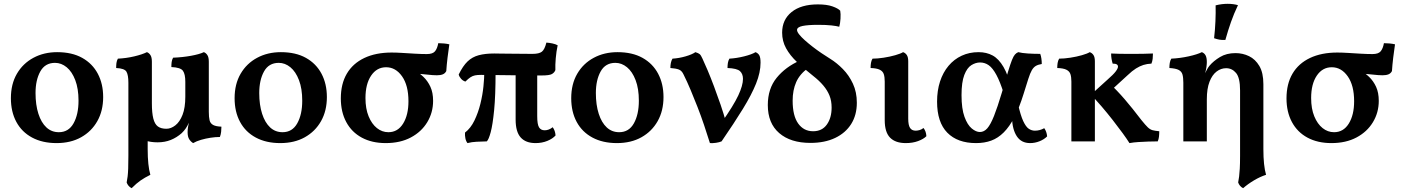

<svg xmlns="http://www.w3.org/2000/svg" viewBox="-20 -740 7336 1005"><path d="M276 9Q202 9 148 -20Q94 -49 65.5 -102Q37 -155 37 -226Q37 -300 68.5 -354Q100 -408 155 -437.5Q210 -467 279 -467Q357 -467 410.5 -437Q464 -407 492 -354Q520 -301 520 -232Q520 -160 489.5 -106Q459 -52 404.5 -21.5Q350 9 276 9ZM288 -48Q339 -48 365 -94.5Q391 -141 391 -213Q391 -276 374 -320.5Q357 -365 329 -388Q301 -411 268 -411Q216 -411 191 -366Q166 -321 166 -253Q166 -191 181 -144.5Q196 -98 223 -73Q250 -48 288 -48Z M753 -107V40Q753 84 756.5 117.5Q760 151 767 175Q737 190 716 204.5Q695 219 669 245Q659 240 652.5 232Q646 224 643 215Q646 200 648 184Q650 168 651 142.5Q652 117 652 75V-186ZM991 9Q979 2 970.5 -11Q962 -24 962 -48Q962 -61 964 -74Q966 -87 970 -106.5Q974 -126 982 -155H1073Q1073 -127 1077 -110.5Q1081 -94 1095.5 -86Q1110 -78 1139 -77Q1139 -64 1137.5 -50Q1136 -36 1131 -23Q1108 -23 1082 -19Q1056 -15 1032 -8Q1008 -1 991 9ZM950 -312Q950 -352 937.5 -369.5Q925 -387 877 -389Q877 -403 878.5 -415Q880 -427 886 -438Q936 -440 980 -448Q1024 -456 1047 -467Q1058 -463 1065.5 -451.5Q1073 -440 1073 -417V-133L968 -97Q956 -67 931 -43Q905 -20 874 -7.5Q843 5 805 5Q731 5 691.5 -34Q652 -73 652 -176V-307Q652 -347 642 -364.5Q632 -382 588 -384Q588 -398 589.5 -410Q591 -422 597 -433Q641 -435 683 -445Q725 -455 749 -467Q760 -463 767.5 -451.5Q775 -440 775 -417V-199Q775 -149 782.5 -119.5Q790 -90 806.5 -78Q823 -66 851 -66Q875 -66 898 -84Q921 -102 935.5 -139Q950 -176 950 -234Z M1447 9Q1373 9 1319 -20Q1265 -49 1236.5 -102Q1208 -155 1208 -226Q1208 -300 1239.5 -354Q1271 -408 1326 -437.5Q1381 -467 1450 -467Q1528 -467 1581.5 -437Q1635 -407 1663 -354Q1691 -301 1691 -232Q1691 -160 1660.5 -106Q1630 -52 1575.5 -21.5Q1521 9 1447 9ZM1459 -48Q1510 -48 1536 -94.5Q1562 -141 1562 -213Q1562 -276 1545 -320.5Q1528 -365 1500 -388Q1472 -411 1439 -411Q1387 -411 1362 -366Q1337 -321 1337 -253Q1337 -191 1352 -144.5Q1367 -98 1394 -73Q1421 -48 1459 -48Z M1999 9Q1927 9 1874 -19.5Q1821 -48 1792.5 -101Q1764 -154 1764 -225Q1764 -301 1795.5 -354.5Q1827 -408 1887 -436.5Q1947 -465 2030 -465Q2054 -465 2086 -463Q2118 -461 2152 -459Q2186 -457 2214 -457Q2245 -457 2257 -471.5Q2269 -486 2274 -514Q2288 -514 2304 -512.5Q2320 -511 2332 -508Q2327 -475 2322.5 -437.5Q2318 -400 2316 -368Q2310 -356 2298 -351Q2286 -346 2267 -346Q2246 -346 2216.5 -349.5Q2187 -353 2145 -355L2144 -376Q2173 -360 2196 -338Q2219 -316 2233 -285.5Q2247 -255 2247 -212Q2247 -151 2216.5 -100.5Q2186 -50 2130.5 -20.5Q2075 9 1999 9ZM2013 -48Q2062 -48 2090 -93Q2118 -138 2118 -210Q2118 -293 2084.5 -340.5Q2051 -388 2001 -388Q1952 -388 1922.5 -344Q1893 -300 1893 -227Q1893 -171 1909.5 -131Q1926 -91 1953 -69.5Q1980 -48 2013 -48Z M2416 -313Q2403 -317 2393.5 -327.5Q2384 -338 2381 -350Q2403 -395 2427.5 -418.5Q2452 -442 2486 -451Q2520 -460 2567 -460Q2579 -460 2600 -459.5Q2621 -459 2648 -459Q2675 -459 2705.5 -458.5Q2736 -458 2767 -458Q2802 -458 2816.5 -469.5Q2831 -481 2840 -517Q2856 -516 2872 -512.5Q2888 -509 2899 -503Q2892 -470 2889 -435Q2886 -400 2887 -373Q2882 -360 2869 -352.5Q2856 -345 2815 -345Q2711 -345 2629.5 -346.5Q2548 -348 2498 -348Q2479 -348 2466.5 -345.5Q2454 -343 2442.5 -335.5Q2431 -328 2416 -313ZM2427 9Q2419 -1 2416 -16Q2413 -31 2414 -46Q2444 -69 2463.5 -109.5Q2483 -150 2494.5 -196.5Q2506 -243 2510.5 -287.5Q2515 -332 2515 -364L2574 -363Q2574 -240 2566.5 -163.5Q2559 -87 2548.5 -48Q2538 -9 2528 0Q2499 1 2474.5 2Q2450 3 2427 9ZM2783 9Q2732 9 2705.5 -20.5Q2679 -50 2679 -114V-369H2792V-132Q2792 -89 2801.5 -73.5Q2811 -58 2831 -58Q2853 -58 2873 -74Q2886 -57 2888 -31Q2873 -14 2845 -2.5Q2817 9 2783 9Z M3209 9Q3135 9 3081 -20Q3027 -49 2998.5 -102Q2970 -155 2970 -226Q2970 -300 3001.5 -354Q3033 -408 3088 -437.5Q3143 -467 3212 -467Q3290 -467 3343.5 -437Q3397 -407 3425 -354Q3453 -301 3453 -232Q3453 -160 3422.5 -106Q3392 -52 3337.5 -21.5Q3283 9 3209 9ZM3221 -48Q3272 -48 3298 -94.5Q3324 -141 3324 -213Q3324 -276 3307 -320.5Q3290 -365 3262 -388Q3234 -411 3201 -411Q3149 -411 3124 -366Q3099 -321 3099 -253Q3099 -191 3114 -144.5Q3129 -98 3156 -73Q3183 -48 3221 -48Z M3696 9Q3681 -39 3665 -86.5Q3649 -134 3631 -180Q3613 -226 3595 -269Q3577 -312 3558 -350Q3549 -370 3533.5 -376Q3518 -382 3489 -384Q3489 -398 3491.5 -410.5Q3494 -423 3500 -433Q3534 -435 3568.5 -445Q3603 -455 3620 -467Q3636 -462 3642.5 -456.5Q3649 -451 3657 -433Q3668 -410 3684 -372Q3700 -334 3717.5 -287.5Q3735 -241 3752 -191.5Q3769 -142 3781 -97H3756Q3820 -188 3844.5 -240.5Q3869 -293 3869 -327Q3869 -353 3853.5 -367.5Q3838 -382 3788 -384Q3788 -398 3790 -410.5Q3792 -423 3798 -433Q3835 -435 3875 -445Q3915 -455 3935 -467Q3949 -461 3955 -449.5Q3961 -438 3961 -412Q3961 -361 3937.5 -302.5Q3914 -244 3868.5 -170Q3823 -96 3757 0Q3745 5 3728 7.5Q3711 10 3696 9Z M4222 8Q4118 8 4058.5 -43.5Q3999 -95 3999 -190Q3999 -276 4045.5 -333Q4092 -390 4167 -423L4210 -384Q4166 -352 4147.5 -310Q4129 -268 4129 -213Q4129 -134 4158 -93.5Q4187 -53 4236 -53Q4283 -53 4308 -88Q4333 -123 4333 -177Q4333 -212 4322 -239.5Q4311 -267 4289.5 -292.5Q4268 -318 4236 -343Q4188 -381 4151.5 -415.5Q4115 -450 4094.5 -487.5Q4074 -525 4074 -569Q4074 -637 4123.5 -677Q4173 -717 4261 -717Q4308 -717 4337.5 -706.5Q4367 -696 4378 -684Q4381 -668 4379.5 -642.5Q4378 -617 4373 -600Q4359 -604 4331.5 -607Q4304 -610 4262 -610Q4209 -610 4180.5 -604Q4152 -598 4152 -583Q4152 -574 4163 -560Q4174 -546 4192.5 -529.5Q4211 -513 4233.5 -495.5Q4256 -478 4280.5 -461.5Q4305 -445 4326 -432Q4360 -411 4392 -378.5Q4424 -346 4444.5 -302Q4465 -258 4465 -202Q4465 -138 4435.5 -91Q4406 -44 4351.5 -18Q4297 8 4222 8Z M4721 9Q4667 9 4639 -19.5Q4611 -48 4611 -111V-313Q4611 -337 4606 -352Q4601 -367 4585 -375Q4569 -383 4537 -384Q4537 -398 4539 -410.5Q4541 -423 4547 -433Q4573 -433 4605.5 -438Q4638 -443 4666 -451Q4694 -459 4707 -467Q4719 -463 4726.5 -452Q4734 -441 4734 -419V-119Q4734 -85 4743.5 -70.5Q4753 -56 4773 -56Q4782 -56 4793 -59Q4804 -62 4814 -70Q4828 -52 4829 -27Q4814 -12 4785.5 -1.5Q4757 9 4721 9Z M5089 9Q4992 9 4938.5 -45.5Q4885 -100 4885 -208Q4885 -266 4900.5 -313.5Q4916 -361 4945 -395.5Q4974 -430 5014 -448.5Q5054 -467 5102 -467Q5144 -467 5176 -449.5Q5208 -432 5233 -389Q5258 -346 5277 -267L5234 -251Q5215 -312 5195.5 -348Q5176 -384 5155.5 -398.5Q5135 -413 5110 -413Q5087 -413 5064.5 -399Q5042 -385 5027.5 -347.5Q5013 -310 5013 -242Q5013 -171 5028.5 -128.5Q5044 -86 5066.5 -67.5Q5089 -49 5109 -49Q5131 -49 5148 -68.5Q5165 -88 5183 -133Q5201 -178 5224 -255Q5244 -324 5256.5 -365Q5269 -406 5277 -426Q5285 -446 5292.5 -454.5Q5300 -463 5310 -467Q5329 -462 5360.5 -460Q5392 -458 5425 -458Q5429 -447 5431 -433.5Q5433 -420 5433 -405Q5414 -402 5402 -395Q5390 -388 5381 -372.5Q5372 -357 5362.5 -327Q5353 -297 5338 -249Q5315 -175 5289.5 -126Q5264 -77 5234 -47Q5204 -17 5168.5 -4Q5133 9 5089 9ZM5372 9Q5326 9 5302.5 -26.5Q5279 -62 5277 -124L5309 -194Q5322 -136 5336 -106Q5350 -76 5365 -66Q5380 -56 5397 -56Q5423 -56 5446 -69Q5459 -51 5461 -26Q5445 -10 5421 -0.5Q5397 9 5372 9Z M6015 -460Q6015 -446 6013.5 -432.5Q6012 -419 6007 -407Q5984 -406 5965 -400Q5946 -394 5926 -381.5Q5906 -369 5882 -346L5787 -259L5784 -307Q5827 -267 5867 -220.5Q5907 -174 5955 -111Q5976 -85 5988 -73.5Q6000 -62 6013 -58.5Q6026 -55 6048 -53Q6048 -38 6046.5 -24.5Q6045 -11 6040 0Q6016 0 5990 1Q5964 2 5939 3.5Q5914 5 5892 9Q5879 -12 5856 -43.5Q5833 -75 5804.5 -111.5Q5776 -148 5746 -183Q5716 -218 5691 -245L5777 -323Q5808 -350 5820 -366Q5832 -382 5832 -391Q5832 -399 5825.5 -403Q5819 -407 5804 -407Q5800 -421 5798 -433.5Q5796 -446 5796 -460Q5815 -459 5836.5 -458.5Q5858 -458 5880 -458Q5902 -458 5921 -458Q5942 -458 5966.5 -458.5Q5991 -459 6015 -460ZM5711 -295V0H5588V-295ZM5684 -467Q5696 -463 5703.5 -452Q5711 -441 5711 -419V-281H5588V-313Q5588 -337 5583 -352Q5578 -367 5562 -375Q5546 -383 5514 -384Q5514 -398 5516 -410.5Q5518 -423 5524 -433Q5550 -433 5582.5 -438Q5615 -443 5643 -451Q5671 -459 5684 -467Z M6487 245Q6477 240 6470.5 232Q6464 224 6461 215Q6464 200 6466 184Q6468 168 6469.5 142.5Q6471 117 6471 75V-267Q6471 -333 6450 -358Q6429 -383 6398 -383Q6371 -383 6348 -365.5Q6325 -348 6311 -312Q6297 -276 6297 -220V0H6174V-307Q6174 -334 6169.5 -350Q6165 -366 6149.5 -374Q6134 -382 6101 -384Q6101 -398 6103 -410.5Q6105 -423 6111 -433Q6156 -435 6201.5 -445Q6247 -455 6271 -467Q6284 -462 6290.5 -450Q6297 -438 6297 -415Q6297 -405 6295 -389.5Q6293 -374 6288 -357Q6292 -365 6297.5 -375.5Q6303 -386 6311 -396Q6332 -421 6366 -441.5Q6400 -462 6447 -462Q6485 -462 6518 -446Q6551 -430 6572 -394.5Q6593 -359 6593 -299V40Q6593 84 6596.5 117.5Q6600 151 6607 175Q6576 185 6544 204Q6512 223 6487 245ZM6394 -531Q6376 -530 6362.5 -532.5Q6349 -535 6335 -540Q6340 -583 6342 -628Q6344 -673 6343 -712Q6359 -716 6374.5 -718Q6390 -720 6406 -720Q6436 -720 6460 -713Q6439 -669 6423.5 -625Q6408 -581 6394 -531Z M6949 9Q6877 9 6824 -19.5Q6771 -48 6742.5 -101Q6714 -154 6714 -225Q6714 -301 6745.5 -354.5Q6777 -408 6837 -436.5Q6897 -465 6980 -465Q7004 -465 7036 -463Q7068 -461 7102 -459Q7136 -457 7164 -457Q7195 -457 7207 -471.5Q7219 -486 7224 -514Q7238 -514 7254 -512.5Q7270 -511 7282 -508Q7277 -475 7272.5 -437.5Q7268 -400 7266 -368Q7260 -356 7248 -351Q7236 -346 7217 -346Q7196 -346 7166.5 -349.5Q7137 -353 7095 -355L7094 -376Q7123 -360 7146 -338Q7169 -316 7183 -285.5Q7197 -255 7197 -212Q7197 -151 7166.5 -100.5Q7136 -50 7080.5 -20.5Q7025 9 6949 9ZM6963 -48Q7012 -48 7040 -93Q7068 -138 7068 -210Q7068 -293 7034.5 -340.5Q7001 -388 6951 -388Q6902 -388 6872.5 -344Q6843 -300 6843 -227Q6843 -171 6859.5 -131Q6876 -91 6903 -69.5Q6930 -48 6963 -48Z"/></svg>

Font: Vollkorn SemiBold
Style: Regular
Weight: 600
Designer: Friedrich Althausen
Foundry: Friedrich Althausen
Version: Version 5.000